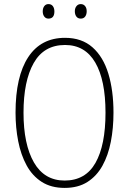

<svg xmlns="http://www.w3.org/2000/svg" viewBox="-20 -909 631 939"><path d="M535 -358Q535 -282 522 -215.5Q509 -149 481 -98.5Q453 -48 407.5 -19Q362 10 296 10Q230 10 184 -19.5Q138 -49 110 -100.5Q82 -152 69 -218.5Q56 -285 56 -358Q56 -535 118 -629.5Q180 -724 298 -724Q380 -724 432.5 -677.5Q485 -631 510 -548.5Q535 -466 535 -358ZM95 -358Q95 -203 146 -114.5Q197 -26 296 -26Q398 -26 447 -112.5Q496 -199 496 -358Q496 -517 446 -603Q396 -689 298 -689Q195 -689 145 -601Q95 -513 95 -358ZM189 -853Q189 -869 196.5 -879Q204 -889 217 -889Q231 -889 238.5 -879Q246 -869 246 -853Q246 -818 217 -818Q204 -818 196.5 -828Q189 -838 189 -853ZM346 -854Q346 -869 354 -879Q362 -889 375 -889Q388 -889 396 -879.5Q404 -870 404 -854Q404 -838 396.5 -828Q389 -818 375 -818Q361 -818 353.5 -828Q346 -838 346 -854Z"/></svg>

Font: Noto Sans Arabic Cond ExtLt
Style: Regular
Weight: 200
Width: 3
Designer: Monotype Design Team, Nadine Chahine, Nizar Qandah and Khaled Hosny
Foundry: Monotype Imaging Inc.
Version: Version 2.012; ttfautohint (v1.8.4.7-5d5b)